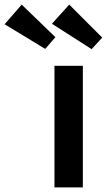

<svg xmlns="http://www.w3.org/2000/svg" viewBox="-168 -812 463 832"><path d="M68 0V-527H191V0ZM229 -599 57 -709 132 -792 275 -649ZM28 -600 -148 -707 -74 -792 72 -651Z"/></svg>

Font: Lexend Deca Medium
Style: Regular
Weight: 500
Designer: Bonnie Shaver-Troup, Thomas Jockin
Foundry: Lexend
Version: Version 1.008; ttfautohint (v1.8.4.7-5d5b)